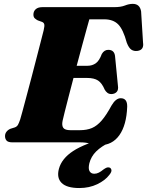

<svg xmlns="http://www.w3.org/2000/svg" viewBox="-20 -737 761 994"><path d="M397 0H45.5Q22 0 14 -9.2Q6 -18.5 6 -32.5Q6 -45.5 14 -55.5Q22 -65.5 34.5 -70.5L57 -77.5Q67.5 -81.5 72.8 -90.5Q78 -99.5 84.5 -118.5Q87.5 -127.5 96.2 -160.2Q105 -193 117.5 -239.8Q130 -286.5 143.8 -339Q157.5 -391.5 170.2 -440.8Q183 -490 192.5 -527.2Q202 -564.5 206 -580Q211.5 -603 209 -611.8Q206.5 -620.5 196.5 -624L175.5 -631.5Q167.5 -635.5 160.2 -642Q153 -648.5 153 -661.5Q153 -678.5 164.8 -689.2Q176.5 -700 199.5 -700H571Q605.5 -700 626.8 -708.5Q648 -717 667.5 -717Q704 -717 710.5 -678L720.5 -517Q726.5 -478.5 692 -473.5Q673.5 -471 660.2 -479.8Q647 -488.5 636.5 -515.5Q617.5 -585.5 591.5 -611.2Q565.5 -637 519.5 -637H442.5Q438.5 -623 428.5 -586.8Q418.5 -550.5 405 -500.8Q391.5 -451 377 -396.5H434Q457 -396.5 475.5 -409.2Q494 -422 507 -457.5Q519.5 -479 540.5 -479Q571.5 -479 575.5 -447L590.5 -294Q594 -271.5 584 -261Q574 -250.5 557 -250Q544.5 -250 536 -256.5Q527.5 -263 522 -273Q508 -306.5 487.8 -320Q467.5 -333.5 430 -333.5H360.5Q347 -282 335 -235.8Q323 -189.5 314.8 -156.5Q306.5 -123.5 304 -111.5Q299 -87 307.8 -75Q316.5 -63 345 -63H393.5Q429.5 -63 456 -74.2Q482.5 -85.5 506.5 -113.2Q530.5 -141 557.5 -191Q579.5 -228.5 605 -228.5Q639.5 -228.5 638.5 -184.5Q635 -89.5 598 -37.2Q561 15 495.5 15Q471 15 448.8 7.5Q426.5 0 397 0ZM545 -28.5 551.5 -2.5Q504 21 477.8 47Q451.5 73 442.5 108.5Q436 136.5 443.8 149.5Q451.5 162.5 468 162.5Q480.5 162.5 492 156.5Q503.5 150.5 515.5 140.5Q524.5 134 531.8 131Q539 128 547 130.5Q554.5 133 556.8 142.8Q559 152.5 546 168.5Q524.5 197 483.2 216.8Q442 236.5 390.5 236.5Q326 236.5 299.2 210.2Q272.5 184 285 137Q299.5 83.5 358.8 44.8Q418 6 545 -28.5Z"/></svg>

Font: Fraunces 9pt S000 Black
Style: Italic
Weight: 900
Italic angle: -16°
Version: Version 1.000; ttfautohint (v1.8.3)